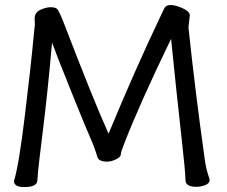

<svg xmlns="http://www.w3.org/2000/svg" viewBox="-20 -738 913 771"><path d="M77.1 13.2Q36.1 13.2 36.1 -11.2Q56.2 -75.2 80.6 -280Q105 -484.9 109.4 -533.4Q113.8 -582 116.9 -610.1Q120.1 -638.2 120.1 -639.2L119.1 -663.1Q119.1 -688 142.1 -698.5Q165 -709 183.1 -709Q201.2 -709 208.5 -702.9Q215.8 -696.8 233.9 -651.9Q356.9 -331.1 416 -201.2Q520 -453.1 626 -675.8Q632.8 -689.9 639.4 -703.9Q646 -717.8 664.1 -717.8Q679.2 -717.8 695.8 -711.9Q741.7 -695.8 742.2 -676.8Q737.3 -634.8 736.8 -627.9Q762.7 -380.9 801.8 -101.1Q806.6 -61 820.8 -21L821.8 -16.1Q821.8 -1 803.5 5.6Q785.2 12.2 769 12.2Q728 12.2 725.1 -11.2Q723.1 -61 711.9 -158.2Q686 -391.1 667 -582Q539.1 -317.9 478 -159.2Q465.8 -129.4 465.3 -118.2Q464.8 -106.9 445.3 -97.9Q425.8 -88.9 411.1 -88.9Q376 -88.9 371.1 -107.9Q357.9 -150.9 343.5 -182.4Q329.1 -213.9 267.1 -367.9Q205.1 -522 189 -566.9Q171.9 -372.1 152.8 -218.5Q133.8 -64.9 132.8 -48.6Q131.8 -32.2 129.9 -11.2Q127 13.2 77.1 13.2Z"/></svg>

Font: LXGW WenKai Screen R
Style: Regular
Weight: 400
Designer: Fontworks Inc.
Version: Version 1.235;May 31, 2022